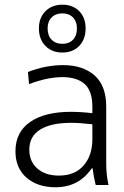

<svg xmlns="http://www.w3.org/2000/svg" viewBox="-20 -789 530 819"><path d="M374 -194.8V-258.8Q320.3 -265.1 283.2 -265.1Q197.8 -265.1 151.4 -236.3Q105 -207.5 105 -150.9Q105 -100.1 139.4 -70.1Q173.8 -40 231 -40Q299.8 -40 336.9 -83.3Q374 -126.5 374 -194.8ZM183.1 -668Q183.1 -637.2 200.2 -619.6Q217.3 -602.1 246.1 -602.1Q274.9 -602.1 291.5 -619.6Q308.1 -637.2 308.1 -668Q308.1 -697.3 291.3 -714.6Q274.4 -731.9 246.1 -731.9Q217.3 -731.9 200.2 -714.6Q183.1 -697.3 183.1 -668ZM374 -306.2V-334Q374 -400.9 341.3 -430.4Q308.6 -460 246.1 -460Q182.1 -460 104 -430.2L99.1 -481.9Q174.3 -511.2 249 -511.2Q333.5 -511.2 383.3 -467.3Q433.1 -423.3 433.1 -334V-91.8Q433.1 -42.5 442.9 0H388.2Q379.9 -32.2 375 -70.8H371.1Q315.9 9.8 216.8 9.8Q140.1 9.8 93 -31.2Q45.9 -72.3 45.9 -144Q45.9 -225.1 108.4 -268.6Q170.9 -312 282.2 -312Q325.7 -312 374 -306.2ZM146 -668Q146 -712.9 173.6 -741Q201.2 -769 246.1 -769Q291 -769 318.1 -741.2Q345.2 -713.4 345.2 -668Q345.2 -621.6 318.1 -593.3Q291 -564.9 246.1 -564.9Q201.2 -564.9 173.6 -593.3Q146 -621.6 146 -668Z"/></svg>

Font: LT Hoop Light
Style: Regular
Weight: 300
Designer: Daniel Lyons
Foundry: LyonsType
Version: Version 1.000